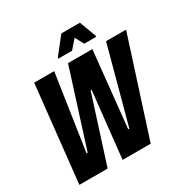

<svg xmlns="http://www.w3.org/2000/svg" viewBox="-193 -1029 1152 1189"><g transform="rotate(-30 383.0 -434.0)"><path d="M35 0 109 -688H252L171 -147H179L351 -688H525L469 -147H477L623 -688H766L545 0H344L395 -472H388L237 0ZM312 -742 314 -750 407 -868H540L584 -750L583 -742H498L465 -804L411 -742Z"/></g></svg>

Font: Saira Condensed ExtraBold
Style: Italic
Weight: 800
Width: 3
Italic angle: -12°
Designer: Hector Gatti with collaboration of the Omnibus-Type team
Foundry: Omnibus-Type
Version: Version 1.101